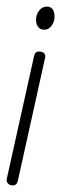

<svg xmlns="http://www.w3.org/2000/svg" viewBox="-22 -569 193 581"><path d="M32 -22Q29 -8 17 -8Q8 -8 3 -13Q-2 -18 -2 -24Q-2 -26 -1.5 -26.5Q-1 -27 -1 -30L81 -399Q84 -413 95 -413Q106 -413 110.5 -409Q115 -405 115 -398Q115 -392 114 -392ZM112 -479Q100 -479 93.5 -487.5Q87 -496 87 -509Q87 -525 96.5 -537Q106 -549 119 -549H123Q143 -546 143 -519Q143 -503 134 -491Q125 -479 112 -479Z"/></svg>

Font: Gruenewald VA
Style: Regular
Weight: 400
Designer: Peter Wiegel
Foundry: Peter Wiegel, nach dem Schriftentwurf von Dr. H. Gr¸newald
Version: Version 0.007